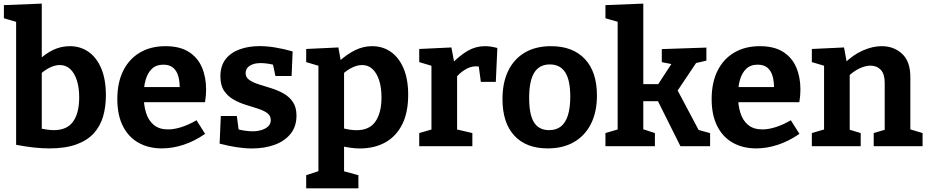

<svg xmlns="http://www.w3.org/2000/svg" viewBox="-20 -798 5066 1048"><path d="M249 12Q209.7 12 164.7 7.2Q119.7 2.3 68 -7.7V-709.7L90.3 -672.3L1.3 -698.3V-770L208 -778.3V-448.3L190.7 -469Q227.3 -505 270.3 -525.5Q313.3 -546 361 -546Q418.7 -546 462.8 -515.3Q507 -484.7 532.5 -424.8Q558 -365 558 -277Q558 -214.3 542.5 -161.7Q527 -109 491.7 -70.2Q456.3 -31.3 396.8 -9.7Q337.3 12 249 12ZM274.3 -87.7Q346 -87.7 379.2 -134.7Q412.3 -181.7 412.3 -266Q412.3 -320.7 399.3 -360.2Q386.3 -399.7 363 -421.3Q339.7 -443 306.3 -443Q280 -443 251.2 -428.8Q222.3 -414.7 191.3 -385.7L208 -428.7V-66L191 -99.7Q238.3 -87.7 274.3 -87.7Z M863.8 12Q791.2 12 736.3 -18.7Q681.4 -49.4 650.9 -109.5Q620.4 -169.6 620.4 -257.2Q620.4 -347.2 652.5 -411.7Q684.6 -476.2 743.7 -511.1Q802.8 -546 883.2 -546Q961 -546 1009.9 -515.2Q1058.8 -484.4 1081.9 -430.9Q1105 -377.4 1105 -309.6Q1105 -293 1103.6 -276.2Q1102.2 -259.4 1099 -240H733.2V-322.6H978.6L960.8 -310.2Q961.8 -350 953.6 -380.4Q945.4 -410.8 925.6 -427.9Q905.8 -445 871.6 -445Q832.6 -445 809 -422.3Q785.4 -399.6 774.8 -361.8Q764.2 -324 764.2 -277.4Q764.2 -224 777.2 -182.1Q790.2 -140.2 819.7 -115.9Q849.2 -91.6 897.4 -91.6Q930.6 -91.6 970.3 -104.2Q1010 -116.8 1052.6 -141.6L1099.6 -67.4Q1041.6 -27.2 981.5 -7.6Q921.4 12 863.8 12Z M1320.7 -399Q1320.7 -375.7 1340.7 -361.7Q1360.7 -347.7 1392.2 -337.7Q1423.7 -327.7 1459.5 -316.7Q1495.3 -305.7 1526.8 -288.3Q1558.3 -271 1578.3 -242Q1598.3 -213 1598.3 -167Q1598.3 -107.7 1566.3 -67.8Q1534.3 -28 1479.3 -7.8Q1424.3 12.3 1355.3 12.3Q1315 12.3 1270.3 5.3Q1225.7 -1.7 1178.7 -14L1185.3 -165H1272.7L1284.3 -76.7L1272 -94.3Q1292.3 -88 1316.3 -84.7Q1340.3 -81.3 1358.3 -81.3Q1383.7 -81.3 1406.5 -88Q1429.3 -94.7 1443.7 -108.2Q1458 -121.7 1458 -142.7Q1458 -167 1438.2 -181.2Q1418.3 -195.3 1386.8 -205.3Q1355.3 -215.3 1320.5 -226.2Q1285.7 -237 1254.2 -255Q1222.7 -273 1202.8 -302.8Q1183 -332.7 1183 -381Q1183 -439 1211.8 -475.5Q1240.7 -512 1289.5 -529.2Q1338.3 -546.3 1396.3 -546.3Q1437 -546.3 1482.8 -538.8Q1528.7 -531.3 1577.3 -517.3L1571.7 -383.3H1483.3L1466.7 -461.7L1486 -441.3Q1438.7 -453.7 1402.7 -453.7Q1366 -453.7 1343.3 -439.2Q1320.7 -424.7 1320.7 -399Z M1651.3 230V158.3L1736.3 130.3L1718 153.7V-453L1734.3 -434.3L1651.3 -459V-530.7L1827 -539L1842.7 -451.7L1827.3 -460.3Q1874 -502.3 1918.7 -524.2Q1963.3 -546 2011 -546Q2068.7 -546 2112.8 -515.3Q2157 -484.7 2182.5 -425.5Q2208 -366.3 2208 -280.3Q2208 -183.3 2175 -118.3Q2142 -53.3 2082.7 -20.5Q2023.3 12.3 1944.3 12.3Q1920 12.3 1894.2 8.7Q1868.3 5 1840.3 -1L1858 -17V153.7L1843.3 133L1936.3 158.3V230ZM1926 -87.3Q1997 -87.3 2029.7 -135.3Q2062.3 -183.3 2062.3 -266Q2062.3 -320.7 2049.3 -360.2Q2036.3 -399.7 2013 -421.3Q1989.7 -443 1956.3 -443Q1930 -443 1901.2 -428.8Q1872.3 -414.7 1841.3 -385.7L1858 -422.7V-74L1841 -101Q1888.3 -87.3 1926 -87.3Z M2268.3 0V-71.7L2348.7 -95L2335 -73.7V-457.7L2350.7 -434.3L2268.3 -459V-530.7L2444 -539L2461.7 -444L2443.7 -448.3Q2489.3 -495.3 2533 -520.7Q2576.7 -546 2626.7 -546Q2658.7 -546 2694.7 -536L2686.3 -351H2604.7L2590 -459.3L2603 -432Q2597.3 -434 2590.8 -435Q2584.3 -436 2578 -436Q2547 -436 2516.7 -416.8Q2486.3 -397.7 2463.7 -368.3L2475 -406V-73.7L2458.7 -95L2558.3 -71.7V0Z M2987.7 -546Q3106.3 -546 3172.3 -476Q3238.3 -406 3238.3 -276.7Q3238.3 -187.3 3206 -122.7Q3173.7 -58 3113.7 -23Q3053.7 12 2969.7 12Q2851.7 12 2787.2 -57.8Q2722.7 -127.7 2722.7 -257Q2722.7 -347.3 2754.2 -411.8Q2785.7 -476.3 2844.8 -511.2Q2904 -546 2987.7 -546ZM2981 -446.3Q2924 -446.3 2896.2 -401.5Q2868.3 -356.7 2868.3 -263.7Q2868.3 -171.3 2895.2 -129.5Q2922 -87.7 2977 -87.7Q3016.7 -87.7 3042 -108Q3067.3 -128.3 3080 -169.2Q3092.7 -210 3092.7 -270.3Q3092.7 -361.3 3064.8 -403.8Q3037 -446.3 2981 -446.3Z M3284.7 0V-71.7L3368.3 -96.3L3351.3 -70.3V-692.3L3361.7 -676.3L3284.7 -698.3V-770L3491.3 -778.3V-318.3L3468.3 -338.7H3596.3L3562.3 -322.7L3652 -460L3662.3 -445L3592.3 -458.7V-530L3835.7 -538.3V-467L3752.3 -447.7L3789.7 -469.3L3667.3 -286.7L3669 -322.7L3801 -74L3780.3 -92.3L3856 -71.3V0H3694L3566.7 -255L3587.3 -245.7H3468.3L3491.3 -255.3V-70.3L3477 -97L3554.7 -71.7V0Z M4107.8 12Q4035.2 12 3980.3 -18.7Q3925.4 -49.4 3894.9 -109.5Q3864.4 -169.6 3864.4 -257.2Q3864.4 -347.2 3896.5 -411.7Q3928.6 -476.2 3987.7 -511.1Q4046.8 -546 4127.2 -546Q4205 -546 4253.9 -515.2Q4302.8 -484.4 4325.9 -430.9Q4349 -377.4 4349 -309.6Q4349 -293 4347.6 -276.2Q4346.2 -259.4 4343 -240H3977.2V-322.6H4222.6L4204.8 -310.2Q4205.8 -350 4197.6 -380.4Q4189.4 -410.8 4169.6 -427.9Q4149.8 -445 4115.6 -445Q4076.6 -445 4053 -422.3Q4029.4 -399.6 4018.8 -361.8Q4008.2 -324 4008.2 -277.4Q4008.2 -224 4021.2 -182.1Q4034.2 -140.2 4063.7 -115.9Q4093.2 -91.6 4141.4 -91.6Q4174.6 -91.6 4214.3 -104.2Q4254 -116.8 4296.6 -141.6L4343.6 -67.4Q4285.6 -27.2 4225.5 -7.6Q4165.4 12 4107.8 12Z M4411.3 0V-71.7L4495 -96.3L4478 -75.7V-457L4495 -434.3L4411.3 -459V-530.7L4587 -539L4604.7 -443.3L4586.7 -449.7Q4635.3 -498.7 4689.3 -522.3Q4743.3 -546 4792.3 -546Q4859.7 -546 4904.7 -503.7Q4949.7 -461.3 4949 -374.7V-75.7L4936 -95.7L5015.7 -71.7V0H4749V-71.7L4825.3 -94.3L4809 -73V-345Q4809 -394 4787.7 -416.8Q4766.3 -439.7 4731.3 -439.7Q4704 -439.7 4672 -424.8Q4640 -410 4608.7 -380.3L4618 -401.3V-73L4605 -93.7L4678 -71.7V0Z"/></svg>

Font: Bitter Thin
Style: Regular
Weight: 100
Designer: Sol Matas, and Bitter project Authors
Foundry: Sol Matas
Version: Version 2.002